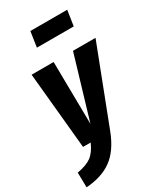

<svg xmlns="http://www.w3.org/2000/svg" viewBox="-262 -848 977 1155"><g transform="rotate(-30 227.0 -270.5)"><path d="M397 -655.8H141.1L157.2 -762.2H413.1ZM476.1 -530.8 271 2Q228 112.8 158.2 163.3Q88.4 213.9 -20 221.2L-22 118.2Q43.5 106.4 76.9 82Q110.4 57.6 136.2 0H83L32.2 -530.8H185.1L190.9 -98.1L319.8 -530.8Z"/></g></svg>

Font: Fira Sans Compressed
Style: Bold Italic
Weight: 700
Width: 3
Italic angle: -8°
Designer: Carrois Corporate & Edenspiekermann AG
Foundry: Carrois Corporate GbR & Edenspiekermann AG
Version: Version 4.203;PS 004.203;hotconv 1.0.88;makeotf.lib2.5.64775